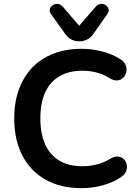

<svg xmlns="http://www.w3.org/2000/svg" viewBox="-20 -969 720 999"><path d="M405 10Q295 10 216.5 -34.5Q138 -79 96 -160.5Q54 -242 54 -353Q54 -436 78 -502.5Q102 -569 147 -616.5Q192 -664 257.5 -689.5Q323 -715 405 -715Q460 -715 513 -701Q566 -687 606 -661Q627 -648 634 -629.5Q641 -611 637 -593.5Q633 -576 620.5 -564Q608 -552 589.5 -550.5Q571 -549 549 -563Q518 -583 482 -592Q446 -601 409 -601Q338 -601 289 -572Q240 -543 215 -488Q190 -433 190 -353Q190 -274 215 -218Q240 -162 289 -133Q338 -104 409 -104Q447 -104 484 -113.5Q521 -123 554 -143Q576 -156 593.5 -154.5Q611 -153 623 -142Q635 -131 639 -114.5Q643 -98 637 -80.5Q631 -63 613 -50Q573 -21 517.5 -5.5Q462 10 405 10ZM392 -754Q370 -754 351.5 -763.5Q333 -773 319 -793L246 -895Q236 -909 239.5 -922Q243 -935 255 -942.5Q267 -950 281.5 -948.5Q296 -947 308 -933L392 -835L477 -933Q489 -947 503.5 -948.5Q518 -950 529.5 -942.5Q541 -935 544.5 -922.5Q548 -910 538 -895L466 -793Q452 -773 433.5 -763.5Q415 -754 392 -754Z"/></svg>

Font: Nunito ExtraLight
Style: Regular
Weight: 200
Designer: Vernon Adams
Foundry: Vernon Adams
Version: Version 3.602